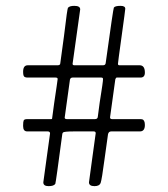

<svg xmlns="http://www.w3.org/2000/svg" viewBox="-20 -570 573 656"><path d="M59 -139Q59 -139 59 -142Q59 -154 61 -158.5Q63 -163 73 -163H155Q158 -163 158 -165Q160 -183 165 -217Q170 -251 173.5 -274.5Q177 -298 177 -300Q177 -305 170 -305H75Q66 -305 62.5 -308.5Q59 -312 59 -325Q59 -347 75 -347H177Q186 -347 186 -354Q200 -454 208 -521Q211 -541 212 -543Q217 -550 234 -550Q254 -550 254 -538Q254 -535 241 -445Q228 -355 228 -352Q228 -347 234 -347H332Q340 -347 341 -354Q367 -542 369 -544Q373 -550 392 -550Q408 -550 408 -540Q408 -536 395.5 -446Q383 -356 383 -352Q383 -347 388 -347H457Q475 -347 475 -322Q475 -305 460 -305H379Q376 -305 374 -299Q356 -170 356 -169Q356 -163 363 -163H458Q464 -163 467 -162Q470 -161 472.5 -156.5Q475 -152 475 -143Q475 -121 458 -121H360Q351 -121 349 -111Q344 -76 337 -25Q328 43 324 54.5Q320 66 303 66Q284 66 284 53Q284 50 295.5 -31.5Q307 -113 307 -115Q307 -121 300 -121H234Q215 -121 206 -120Q197 -119 195.5 -117.5Q194 -116 193 -113Q171 53 169 58Q164 66 146 66Q128 66 128 53Q128 50 139.5 -31Q151 -112 151 -114Q151 -121 143 -121H73Q59 -121 59 -139ZM201 -168Q201 -163 209 -163H304Q313 -163 314 -170Q317 -196 320.5 -219Q324 -242 326 -254.5Q328 -267 329.5 -277.5Q331 -288 331.5 -293Q332 -298 332 -300Q332 -305 326 -305H228Q221 -305 219 -298Q201 -169 201 -168Z"/></svg>

Font: OFL Sorts Mill Goudy TT
Style: Italic
Weight: 500
Italic angle: -6°
Version: Version 003.000